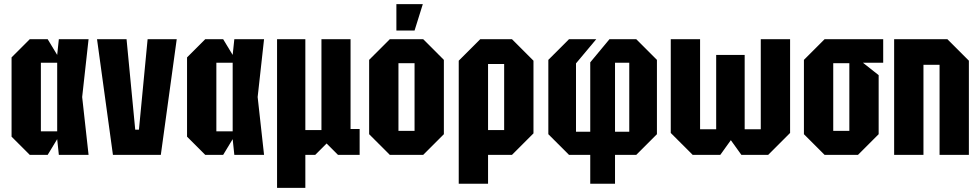

<svg xmlns="http://www.w3.org/2000/svg" viewBox="-20 -750 4749 930"><path d="M124 0 36 -88V-472L124 -560H211L257 -484L265 -560H409L378 -280L409 0H265L257 -76L211 0ZM178 -114H257V-446H178Z M527 0 450 -560H593L635 -122H653L695 -560H836L759 0Z M974 0 886 -88V-472L974 -560H1061L1107 -484L1115 -560H1259L1228 -280L1259 0H1115L1107 -76L1061 0ZM1028 -114H1107V-446H1028Z M1322 160V-560H1459V-120H1537V-560H1678V-125H1722V0H1617L1562 -55L1507 0H1459V160Z M1768 -100V-460L1868 -560H2030L2130 -460V-100L2030 0H1868ZM1910 -116H1988V-444H1910ZM1900 -602V-730H2028L1988 -602Z M2202 140V-456L2306 -560H2460L2564 -456V-104L2460 0H2344V140ZM2422 -440H2344V-120H2422Z M2959 -112H3028V-446H2959ZM2736 0 2636 -100V-460L2736 -560H2868L2770 -443V-112H2839V-448L2932 -560H3062L3162 -460V-100L3062 0H2959V140H2839V0Z M3587 -484V-124H3665V-560H3807V-106L3701 0H3571L3520 -71L3469 0H3335L3229 -106V-560H3371V-124H3449V-484Z M3874 -100V-460L3974 -560H4258V-446H4160L4236 -386V-100L4136 0H3974ZM4016 -116H4094V-444H4016Z M4311 0V-560H4569L4673 -456V0H4531V-436H4453V0Z"/></svg>

Font: Tektur Condensed SemiBold
Style: Regular
Weight: 600
Width: 3
Designer: Adam Jagosz
Foundry: Adam Jagosz
Version: Version 1.005;gftools[0.9.30]